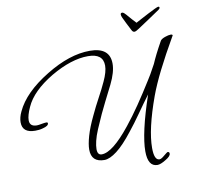

<svg xmlns="http://www.w3.org/2000/svg" viewBox="-99 -762 960 926"><g transform="rotate(-10 381.5 -299.5)"><path d="M734 -674Q740 -674 740 -669Q740 -664 733 -659Q704 -639 679 -622.5Q654 -606 624 -586Q608 -575 601 -575Q593 -575 588 -585Q578 -605 569.5 -621Q561 -637 554 -653Q550 -662 550 -668Q550 -676 558 -676Q562 -676 567 -672Q572 -668 576 -663Q587 -650 599.5 -636Q612 -622 618 -616Q627 -621 645 -630.5Q663 -640 682 -650Q701 -660 716 -667Q731 -674 734 -674ZM599 77Q552 77 552 2Q552 -41 567 -108Q582 -175 613 -266Q583 -226 553 -183Q523 -140 494 -104Q449 -46 413 -18.5Q377 9 351 9Q287 9 287 -53Q287 -79 298.5 -119Q310 -159 335 -211Q355 -254 375.5 -291.5Q396 -329 412 -364Q433 -409 433 -439Q433 -498 359 -498Q277 -498 176 -439Q74 -378 42 -306Q24 -267 24 -243Q24 -212 59 -212Q67 -212 82 -215Q99 -218 105 -218Q113 -218 113 -213Q113 -200 85 -193Q75 -190 65 -189Q55 -188 47 -188Q-16 -188 -16 -240Q-16 -264 -3 -291Q37 -378 157 -451Q273 -522 372 -522Q470 -522 470 -442Q470 -401 442 -344Q427 -313 403 -266.5Q379 -220 346 -143Q333 -112 327.5 -88.5Q322 -65 322 -49Q322 -20 343 -20Q396 -20 486 -133Q519 -174 553.5 -224.5Q588 -275 624 -333Q629 -340 640 -359Q651 -378 666 -406Q674 -425 687 -451Q700 -477 719 -511Q725 -519 742 -525Q759 -531 770 -531Q779 -531 779 -526Q779 -524 777 -522Q729 -439 695.5 -372Q662 -305 643 -253Q587 -99 587 -8Q587 52 613 52Q622 52 638 38Q655 24 657 24Q666 24 666 33Q666 46 640 61Q614 77 599 77Z"/></g></svg>

Font: Corinthia
Style: Regular
Weight: 400
Designer: Robert E. Leuschke
Foundry: Robert E. Leuschke
Version: Version 1.013; ttfautohint (v1.8.3)